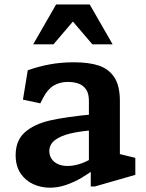

<svg xmlns="http://www.w3.org/2000/svg" viewBox="-20 -838 660 869"><path d="M390.8 -83.9 382.4 -97V-382.1Q382.4 -414.3 369.7 -433.1Q356.9 -451.9 335.6 -459.6Q314.2 -467.3 286.2 -467.2Q250.4 -467.2 222.7 -450.4Q195 -433.7 175.1 -394.9L162.4 -370.2L83.9 -387.1L105.6 -519.9Q152 -536.5 203.4 -546.3Q254.8 -556.1 314.6 -556.1Q382.1 -556.1 427.2 -541.2Q472.3 -526.2 497.5 -488Q522.6 -449.8 522.6 -381.3V-118.3L500.5 -145.9L592.5 -123.5V-46.6L409.1 6H390.8ZM50.8 -135.4Q50.8 -202.5 92.9 -239.5Q135.1 -276.6 207.2 -293Q279.4 -309.3 400.2 -320.6L399.5 -248.5Q342 -244.1 298.4 -233.8Q254.8 -223.5 229 -204Q203.2 -184.4 203.2 -153.8Q203.2 -135.2 213 -119.8Q222.9 -104.4 241.6 -95.6Q260.2 -86.8 286.4 -86.8Q315.3 -86.8 348.3 -98.4Q381.3 -110 410.6 -131.7V-74.5Q379.4 -51 348.1 -32.6Q316.8 -14.2 279.9 -1.3Q243.1 11.5 205.9 11.5Q165.8 11.5 130.3 -4.6Q94.9 -20.7 72.8 -53.8Q50.8 -87 50.8 -135.4ZM233.9 -817.7H386.1L489.8 -637.4H398L293.5 -759.8H326.5L222 -637.4H130.2Z"/></svg>

Font: Monaspace Xenon Var ExtraLight
Style: Regular
Weight: 200
Designer: Riley Cran and the Lettermatic Team
Version: Version 1.200 (Monaspace Xenon Var)